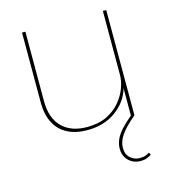

<svg xmlns="http://www.w3.org/2000/svg" viewBox="-107 -585 778 881"><g transform="rotate(-15 282.0 -145.0)"><path d="M452 210Q431 210 413.5 200.5Q396 191 385 173.5Q374 156 374 131Q374 109 383.5 87.5Q393 66 413 44Q433 22 463 -3L479 0Q431 40 410 70.5Q389 101 389 131Q389 162 408 179Q427 196 452 196Q471 196 481.5 191.5Q492 187 499 183L505 194Q496 200 484 205Q472 210 452 210ZM254 10Q199 10 159.5 -10.5Q120 -31 99.5 -71Q79 -111 79 -167V-500H95V-169Q95 -90 137.5 -47Q180 -4 257 -4Q311 -4 350 -23Q389 -42 414 -72Q439 -102 451 -135Q463 -168 463 -196V-500H479V0H463V-133Q446 -72 390 -31Q334 10 254 10Z"/></g></svg>

Font: Work Sans Thin
Style: Regular
Weight: 250
Designer: Wei Huang
Foundry: Wei Huang
Version: Version 2.012